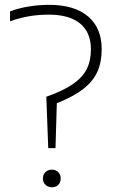

<svg xmlns="http://www.w3.org/2000/svg" viewBox="-20 -769 472 794"><path d="M171.5 -369Q240.5 -393 280.8 -420.8Q321 -448.5 338.5 -483Q356 -517.5 356 -565Q356 -635 311.2 -671.8Q266.5 -708.5 181 -708.5Q97.5 -708.5 21.5 -681V-722Q56 -735 98 -742Q140 -749 183 -749Q287.5 -749 344 -701.2Q400.5 -653.5 400.5 -566Q400.5 -512 382.8 -472.5Q365 -433 324.8 -401.5Q284.5 -370 215 -342L209.5 -156.5H179.5ZM157.5 -30.5Q157.5 -47 167.8 -57.2Q178 -67.5 194.5 -67.5Q210.5 -67.5 220.8 -57.2Q231 -47 231 -30.5Q231 -14.5 221 -4.5Q211 5.5 194.5 5.5Q178.5 5.5 168 -4.8Q157.5 -15 157.5 -30.5Z"/></svg>

Font: Encode Sans ExtraLight
Style: Regular
Weight: 275
Designer: Multiple Designers
Foundry: Impallari Type
Version: Version 2.000